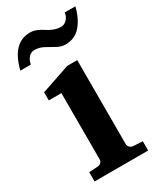

<svg xmlns="http://www.w3.org/2000/svg" viewBox="-188 -777 713 844"><g transform="rotate(-30 168.5 -354.5)"><path d="M304.2 0H32.2V-46.9L78.1 -49.8Q87.4 -50.8 93.8 -57.4Q100.1 -64 100.1 -73.2V-409.2H36.1V-450.2L182.1 -500H232.9V-73.2Q232.9 -64.5 239.7 -57.6Q246.6 -50.8 255.9 -49.8L304.2 -46.9ZM344.2 -709Q330.1 -652.3 300.5 -618.7Q271 -585 223.1 -585Q201.7 -585 180.9 -596.9Q160.2 -608.9 137.9 -620.8Q115.7 -632.8 90.8 -632.8Q74.2 -632.8 61.8 -618.9Q49.3 -605 46.9 -585H-6.8Q23.9 -709 112.8 -709Q130.4 -709 147.7 -701.7Q165 -694.3 177.2 -685.5Q189.5 -676.8 208 -669.4Q226.6 -662.1 246.1 -662.1Q261.7 -662.1 274.9 -675.8Q288.1 -689.5 290 -709Z"/></g></svg>

Font: Veleka
Style: Bold
Weight: 700
Designer: Stefan Peev, Context Ltd, 2016; SIL International, 1997-2014.
Foundry: Stefan Peev, Context Ltd, 2016
Version: Version 1.000